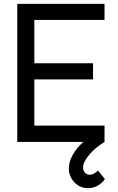

<svg xmlns="http://www.w3.org/2000/svg" viewBox="-20 -740 615 1001"><path d="M491 149 527 194Q492 241 438 241Q397 241 368 210.5Q339 180 339 139Q339 70 414 0H70V-720H525V-636H159V-410H465V-326H159V-85H525V0Q478 28 445.5 66.5Q413 105 413 134Q413 150 423 160.5Q433 171 448 171Q469 171 491 149Z"/></svg>

Font: Manrope Medium
Style: Medium
Weight: 500
Designer: Mikhail Sharanda
Foundry: Mikhail Sharanda
Version: Version 4.000;hotconv 1.0.109;makeotfexe 2.5.65596